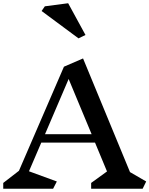

<svg xmlns="http://www.w3.org/2000/svg" viewBox="-23 -1166 923 1186"><path d="M858 0H540V-36L638 -107L564 -285H232L156 -108L328 -45L305 0H-3V-36L94 -111L372 -754L490 -805L780 -103L880 -45ZM401 -678 255 -337H543ZM462 -929 234 -1098 254 -1127 398 -1146 505 -950Z"/></svg>

Font: InknutAntiqua
Style: Medium
Weight: 500
Designer: Claus Eggers Srensen
Foundry: Claus Eggers Srensen
Version: Version 1.000; ttfautohint (v1.2) -l 7 -r 28 -G 50 -x 13 -D 